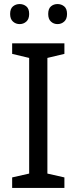

<svg xmlns="http://www.w3.org/2000/svg" viewBox="-20 -928 379 948"><path d="M298 0H40V-52L124 -71V-642L40 -662V-714H298V-662L214 -642V-71L298 -52ZM30 -859Q30 -885 44 -896.5Q58 -908 77 -908Q96 -908 110 -896.5Q124 -885 124 -859Q124 -834 110 -821.5Q96 -809 77 -809Q58 -809 44 -821.5Q30 -834 30 -859ZM218 -859Q218 -885 231.5 -896.5Q245 -908 264 -908Q283 -908 297 -896.5Q311 -885 311 -859Q311 -834 297 -821.5Q283 -809 264 -809Q245 -809 231.5 -821.5Q218 -834 218 -859Z"/></svg>

Font: Noto Sans Armenian
Style: Regular
Weight: 400
Designer: Monotype Design Team
Foundry: Monotype Imaging Inc.
Version: Version 2.007